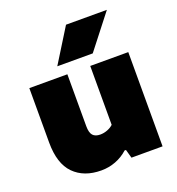

<svg xmlns="http://www.w3.org/2000/svg" viewBox="-145 -925 970 1053"><g transform="rotate(-20 340.0 -399.0)"><path d="M50 -232.5V-550H272V-247Q272 -209 286.2 -193.2Q300.5 -177.5 329 -177.5Q350.5 -177.5 371.2 -185.5Q392 -193.5 405.5 -206.5V-550H627.5V0H446L432 -50H424Q392 -21 352 -5.8Q312 9.5 268 9.5Q167 9.5 108.5 -49.8Q50 -109 50 -232.5ZM235 -610 358 -808H596.5L442 -610Z"/></g></svg>

Font: Encode Sans Semi Expanded Black
Style: Regular
Weight: 900
Width: 6
Designer: Multiple Designers
Foundry: Impallari Type
Version: Version 2.000